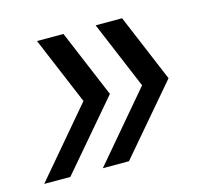

<svg xmlns="http://www.w3.org/2000/svg" viewBox="-75 -537 619 582"><g transform="rotate(-15 234.5 -246.0)"><path d="M-4 -34 176 -246 87 -458H170L259 -246L78 -34ZM180 -34 360 -246 271 -458H354L443 -246L262 -34Z"/></g></svg>

Font: Wix Madefor Text
Style: Italic
Weight: 400
Italic angle: -12°
Designer: Dalton Maag Ltd
Foundry: Dalton Maag Ltd
Version: Version 3.100